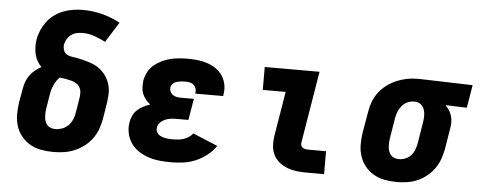

<svg xmlns="http://www.w3.org/2000/svg" viewBox="-50 -869 2507 1002"><g transform="rotate(5 1203.5 -368.0)"><path d="M258 8Q225 8 194 2.5Q163 -3 136.5 -18Q110 -33 90.5 -56.5Q71 -80 61.5 -109.5Q52 -139 52 -171Q52 -203 57 -235L70 -309Q73 -327 79.5 -344.5Q86 -362 97.5 -378Q109 -394 124.5 -406.5Q140 -419 157 -428Q144 -441 135 -457Q126 -473 121.5 -491.5Q117 -510 116.5 -529Q116 -548 119 -568Q123 -593 133.5 -617.5Q144 -642 160 -663.5Q176 -685 198 -701Q220 -717 245 -726.5Q270 -736 295.5 -740Q321 -744 346 -744Q399 -744 449 -731Q499 -718 543 -694L476 -588Q448 -603 418 -613.5Q388 -624 355 -624Q340 -624 324.5 -620.5Q309 -617 296 -607.5Q283 -598 275 -584Q267 -570 264 -555Q262 -541 266.5 -527Q271 -513 282.5 -505.5Q294 -498 308.5 -496Q323 -494 337 -491.5Q351 -489 365 -485.5Q379 -482 392.5 -478Q406 -474 419 -469Q432 -464 443.5 -457Q455 -450 465.5 -441Q476 -432 484.5 -421.5Q493 -411 499.5 -399Q506 -387 510.5 -373.5Q515 -360 517 -346Q519 -332 518.5 -317.5Q518 -303 516 -288Q514 -273 512 -258L500 -185Q495 -157 485 -130.5Q475 -104 458 -81Q441 -58 417 -40Q393 -22 366.5 -11Q340 0 312.5 4Q285 8 258 8ZM258 -112Q275 -112 293 -118.5Q311 -125 324.5 -138.5Q338 -152 345.5 -169.5Q353 -187 356 -204L368 -278Q371 -294 371 -309.5Q371 -325 364.5 -338Q358 -351 345.5 -359Q333 -367 318 -371Q303 -375 288 -377.5Q273 -380 258 -382Q248 -374 240.5 -362.5Q233 -351 227.5 -339Q222 -327 218.5 -314.5Q215 -302 213 -289L201 -216Q199 -204 198.5 -192Q198 -180 199 -168.5Q200 -157 204 -146Q208 -135 216 -127Q224 -119 235 -115.5Q246 -112 258 -112Z M875 8Q844 8 814 5Q784 2 756.5 -7Q729 -16 705 -31.5Q681 -47 664.5 -70Q648 -93 641.5 -122Q635 -151 640 -181Q643 -199 651 -216.5Q659 -234 673.5 -247Q688 -260 705 -268.5Q722 -277 740 -283Q726 -293 715.5 -306Q705 -319 698.5 -335Q692 -351 691.5 -369Q691 -387 693 -405Q697 -427 708.5 -449Q720 -471 738.5 -486.5Q757 -502 779 -512.5Q801 -523 823.5 -528.5Q846 -534 869 -536Q892 -538 915 -538Q941 -538 967 -535Q993 -532 1017 -524Q1041 -516 1062 -502Q1083 -488 1096.5 -467.5Q1110 -447 1115.5 -421.5Q1121 -396 1116 -369Q1116 -367 1115.5 -364.5Q1115 -362 1115 -360H969Q969 -361 969 -361.5Q969 -362 969 -363Q971 -375 968 -386Q965 -397 957 -404.5Q949 -412 938 -415Q927 -418 915 -418Q907 -418 899.5 -417.5Q892 -417 884.5 -416Q877 -415 869.5 -413Q862 -411 855 -407Q848 -403 843 -396.5Q838 -390 837 -383Q835 -371 839.5 -360Q844 -349 853.5 -342.5Q863 -336 874.5 -334Q886 -332 899 -332H964L945 -220H880Q866 -220 851.5 -218Q837 -216 823 -210Q809 -204 798 -192.5Q787 -181 785 -166Q783 -156 786.5 -146.5Q790 -137 797.5 -130.5Q805 -124 814.5 -120.5Q824 -117 834 -115Q844 -113 854 -112.5Q864 -112 875 -112Q888 -112 902 -113.5Q916 -115 929.5 -119.5Q943 -124 955.5 -132Q968 -140 977 -152L1107 -98Q1088 -70 1060.5 -48.5Q1033 -27 1002 -14Q971 -1 938.5 3.5Q906 8 875 8Z M1582 0Q1556 0 1530.5 -3Q1505 -6 1482 -15Q1459 -24 1440 -39Q1421 -54 1410 -75.5Q1399 -97 1397 -123Q1395 -149 1399 -174L1438 -410H1318V-530H1605L1543 -155Q1541 -147 1543.5 -139.5Q1546 -132 1552 -127.5Q1558 -123 1566 -121.5Q1574 -120 1582 -120H1675V0Z M2056 8Q2024 8 1992.5 2Q1961 -4 1935 -19Q1909 -34 1890 -57.5Q1871 -81 1861.5 -110Q1852 -139 1852 -171Q1852 -203 1857 -235L1876 -345Q1880 -372 1890 -398Q1900 -424 1917.5 -447Q1935 -470 1958.5 -487.5Q1982 -505 2008 -516Q2034 -527 2061 -532.5Q2088 -538 2115 -538Q2120 -538 2124 -538Q2128 -538 2133 -538L2407 -530L2387 -410L2275 -414Q2286 -403 2294.5 -390Q2303 -377 2308 -361Q2313 -345 2313 -328.5Q2313 -312 2310 -295L2292 -185Q2287 -158 2277.5 -131.5Q2268 -105 2251.5 -82Q2235 -59 2212 -40.5Q2189 -22 2163 -11Q2137 0 2109.5 4Q2082 8 2056 8ZM2058 -112Q2058 -112 2058 -112Q2058 -112 2058 -112Q2075 -112 2092 -119Q2109 -126 2121 -140Q2133 -154 2139 -170.5Q2145 -187 2148 -204L2166 -314Q2169 -331 2169 -348.5Q2169 -366 2164 -381Q2159 -396 2146.5 -406.5Q2134 -417 2117 -418H2113Q2112 -418 2110.5 -418Q2109 -418 2108 -418Q2091 -418 2074.5 -410Q2058 -402 2046.5 -388.5Q2035 -375 2028.5 -358.5Q2022 -342 2019 -326L2001 -216Q1999 -204 1998.5 -192Q1998 -180 1999 -168.5Q2000 -157 2004.5 -146Q2009 -135 2016.5 -127Q2024 -119 2035 -115.5Q2046 -112 2058 -112Z"/></g></svg>

Font: Iosevka Slab Heavy Extended
Style: Italic
Weight: 900
Width: 7
Italic angle: -9°
Monospace: yes
Designer: Belleve Invis
Foundry: Belleve Invis
Version: Version 11.1.0; ttfautohint (v1.8.3)